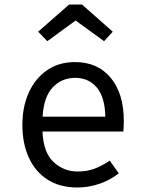

<svg xmlns="http://www.w3.org/2000/svg" viewBox="-20 -830 655 862"><path d="M170.8 -239.5Q174.4 -145.6 220.3 -102.8Q266.2 -60 328.7 -60Q370.3 -60 403.6 -72.3Q436.9 -84.6 472.8 -108.7L513.3 -51.8Q475.9 -22.1 427.2 -5.1Q378.5 11.8 327.7 11.8Q248.7 11.8 193.6 -23.6Q138.5 -59 109.5 -122.3Q80.5 -185.6 80.5 -269.2Q80.5 -351.3 109.5 -414.9Q138.5 -478.5 191.5 -514.9Q244.6 -551.3 316.4 -551.3Q418.5 -551.3 477.2 -480.5Q535.9 -409.7 535.9 -286.7Q535.9 -272.8 535.1 -260.5Q534.4 -248.2 533.8 -239.5ZM317.4 -480.5Q257.4 -480.5 216.9 -437.9Q176.4 -395.4 171.3 -306.2H452.8Q451.3 -392.8 414.9 -436.7Q378.5 -480.5 317.4 -480.5ZM192.3 -645.1 151.3 -687.7 290.3 -809.7H348.2L486.2 -687.7L447.2 -645.1L319.5 -737.9Z"/></svg>

Font: FiraCode Nerd Font
Style: Regular
Weight: 400
Designer: Carrois Corporate, Edenspiekermann AG, Nikita Prokopov
Foundry: Carrois Corporate, Edenspiekermann AG, Nikita Prokopov
Version: Version 6.002;Nerd Fonts 2.1.0